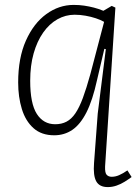

<svg xmlns="http://www.w3.org/2000/svg" viewBox="-20 -537 561 782"><path d="M408 141Q407 167 414.5 175Q422 183 435 183Q450 183 465 176.5Q480 170 499 157L516 184Q504 193 488 203Q472 213 454.5 219Q437 225 419 225Q385 225 372 201.5Q359 178 363 127L378 -74L411 -337L405 -338L375 -210Q357 -128 332 -79Q307 -30 274.5 -8Q242 14 201 14Q149 14 116.5 -15Q84 -44 69 -93Q54 -142 54 -201Q54 -301 85.5 -371.5Q117 -442 168.5 -479.5Q220 -517 280 -517Q303 -517 323 -514Q343 -511 362.5 -506Q382 -501 401 -493L435 -513L450 -506ZM205 -31Q231 -31 251 -41.5Q271 -52 287 -75.5Q303 -99 317.5 -138Q332 -177 348 -235L404 -448Q390 -456 370.5 -462.5Q351 -469 328.5 -473Q306 -477 284 -477Q247 -477 214 -458.5Q181 -440 156 -404.5Q131 -369 117 -319.5Q103 -270 103 -208Q103 -115 130 -73Q157 -31 205 -31Z"/></svg>

Font: Literata 18pt ExtraLight
Style: Italic
Weight: 250
Italic angle: -2°
Designer: Latin by Veronika Burian and Jose Scaglione. Greek by Irene Vlachou. Cyrillic by Vera Evstafieva
Foundry: TypeTogether
Version: Version 3.103;gftools[0.9.29]